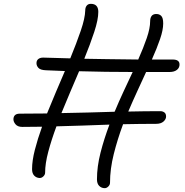

<svg xmlns="http://www.w3.org/2000/svg" viewBox="-20 -832 961 1000"><path d="M96 -171Q72 -171 60.5 -185Q49 -199 50 -213Q52 -240 83 -240Q118 -240 153.5 -240.5Q189 -241 225 -241Q247 -296 271 -352Q295 -408 318 -462Q268 -464 220 -466Q191 -467 180.5 -478Q170 -489 170 -503Q170 -517 179.5 -524.5Q189 -532 205 -532Q228 -532 258.5 -530.5Q289 -529 346 -528Q378 -606 400.5 -671.5Q423 -737 424 -778Q424 -793 431.5 -802.5Q439 -812 453 -812Q492 -812 492 -770Q492 -730 471 -666Q450 -602 419 -526Q470 -525 539 -524Q608 -523 700 -522Q727 -583 744.5 -634Q762 -685 762 -721Q762 -738 769 -748Q776 -758 791 -759Q809 -760 819.5 -749.5Q830 -739 830 -710Q830 -676 813.5 -628Q797 -580 771 -522Q823 -522 879 -522Q914 -522 915 -498Q916 -480 902 -468.5Q888 -457 863 -457Q832 -457 801.5 -457Q771 -457 741 -457Q719 -409 695 -357Q671 -305 648 -251Q691 -252 733 -252.5Q775 -253 815 -253Q827 -253 836 -246.5Q845 -240 845 -225Q845 -211 831.5 -199Q818 -187 793 -187Q752 -187 709 -186.5Q666 -186 621 -185Q592 -107 572.5 -29.5Q553 48 553 120Q553 131 543.5 140Q534 149 523 148Q507 147 496 135.5Q485 124 485 102Q485 36 503.5 -36.5Q522 -109 550 -183Q480 -180 410.5 -178Q341 -176 274 -174Q248 -104 231.5 -42Q215 20 215 67Q215 78 205.5 87Q196 96 185 95Q169 94 158 82.5Q147 71 147 49Q147 5 161.5 -51.5Q176 -108 199 -172Q172 -172 146 -171.5Q120 -171 96 -171ZM392 -461Q369 -407 345.5 -352Q322 -297 300 -243Q370 -244 439 -246Q508 -248 577 -250Q599 -303 623.5 -355.5Q648 -408 671 -457Q600 -457 530.5 -458Q461 -459 392 -461Z"/></svg>

Font: Shantell Sans Normal
Style: Italic
Weight: 300
Italic angle: -11.31°
Designer: Stephen Nixon, Anya Danilova, Shantell Martin
Foundry: Arrow Type
Version: Version 1.008;[a672d596b]